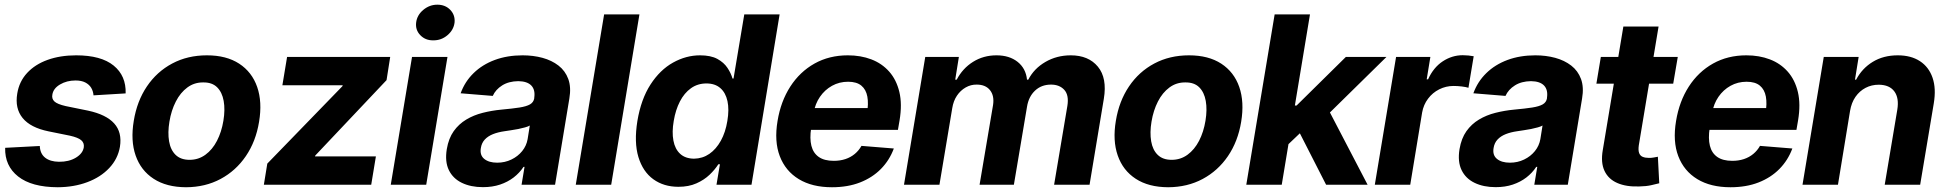

<svg xmlns="http://www.w3.org/2000/svg" viewBox="-20 -789 8311 820"><path d="M516.6 -390.1 379.4 -381.8Q377.9 -399.9 369.4 -414.1Q360.8 -428.2 344.2 -436.8Q327.6 -445.3 302.7 -445.3Q265.1 -445.3 236.3 -428.2Q207.5 -411.1 203.6 -384.8Q200.2 -367.2 212.4 -355.7Q224.6 -344.2 260.7 -335.9L356.4 -316.4Q433.6 -299.8 467.8 -261.7Q502 -223.6 492.2 -162.1Q483.4 -110.4 446.5 -71.3Q409.7 -32.2 352.8 -11Q295.9 10.3 226.6 10.7Q115.2 10.3 57.6 -35.2Q0 -80.6 2 -157.7L149.9 -165.5Q151.4 -132.3 172.9 -115.5Q194.3 -98.6 231.9 -98.1Q274.4 -97.7 304.2 -115.7Q334 -133.8 337.9 -160.2Q340.3 -178.7 326.9 -190.2Q313.5 -201.7 278.8 -209.5L187.5 -228Q110.4 -243.7 76.7 -284.9Q43 -326.2 53.7 -389.6Q62 -440.9 95.9 -477.5Q129.9 -514.2 183.6 -533.4Q237.3 -552.7 305.2 -552.7Q411.6 -552.7 465.3 -509Q519 -465.3 516.6 -390.1Z M774.4 10.7Q690.9 10.3 636.2 -25.4Q581.5 -61 559.3 -124.8Q537.1 -188.5 551.3 -272.9Q564.9 -356.9 607.4 -419.9Q649.9 -482.9 715.6 -517.8Q781.2 -552.7 863.8 -552.7Q946.8 -552.7 1001.5 -517.1Q1056.2 -481.4 1078.4 -417.5Q1100.6 -353.5 1086.4 -268.6Q1072.8 -185.1 1030 -122.3Q987.3 -59.6 922.1 -24.7Q856.9 10.3 774.4 10.7ZM789.6 -106.4Q827.6 -106.4 857.4 -128.2Q887.2 -149.9 906.7 -187.7Q926.3 -225.6 934.1 -273.4Q941.9 -320.8 935.3 -357.9Q928.7 -395 907.2 -416.3Q885.7 -437.5 848.1 -437Q810.1 -437.5 780.3 -415.5Q750.5 -393.6 731 -355.5Q711.4 -317.4 703.6 -269.5Q695.8 -222.7 702.1 -185.5Q708.5 -148.4 730.2 -127.4Q752 -106.4 789.6 -106.4Z M1106.9 0 1121.6 -90.3 1442.4 -420.9 1443.8 -424.8H1186L1206.1 -545.9H1646.5L1630.9 -446.8L1326.7 -125L1325.2 -121.1H1585.4L1565.4 0Z M1648.9 0 1739.7 -545.9H1891.1L1800.3 0ZM1830.1 -616.7Q1796.9 -616.2 1775.1 -638.7Q1753.4 -661.1 1757.3 -692.9Q1761.2 -724.6 1787.8 -746.8Q1814.5 -769 1847.7 -769Q1881.8 -769 1903.1 -746.8Q1924.3 -724.6 1921.4 -692.9Q1917.5 -661.1 1891.1 -638.7Q1864.7 -616.2 1830.1 -616.7Z M2042.5 10.3Q1990.7 10.3 1952.6 -8.1Q1914.6 -26.4 1897 -62.5Q1879.4 -98.6 1888.2 -152.3Q1896 -198.2 1917.7 -228.8Q1939.5 -259.3 1971.2 -278.3Q2002.9 -297.4 2041.5 -307.1Q2080.1 -316.9 2121.1 -320.8Q2168.9 -325.2 2198.7 -329.8Q2228.5 -334.5 2243.7 -343.3Q2258.8 -352.1 2261.7 -369.1V-371.6Q2266.6 -405.3 2249.3 -423.6Q2231.9 -441.9 2193.4 -442.4Q2152.8 -441.9 2124.8 -424.3Q2096.7 -406.7 2084.5 -379.4L1947.3 -390.6Q1965.3 -440.4 2002.7 -476.8Q2040 -513.2 2093.3 -533Q2146.5 -552.7 2211.9 -552.7Q2257.3 -552.7 2296.9 -542Q2336.4 -531.2 2365.2 -509Q2394 -486.8 2407 -451.7Q2419.9 -416.5 2411.6 -368.2L2350.6 0H2207.5L2220.2 -76.2H2215.8Q2198.7 -50.3 2173.6 -31Q2148.4 -11.7 2115.7 -0.7Q2083 10.3 2042.5 10.3ZM2103.5 -94.2Q2136.2 -94.2 2164.1 -107.7Q2191.9 -121.1 2210.2 -143.8Q2228.5 -166.5 2233.4 -194.8L2242.7 -252.9Q2235.4 -248.5 2222.2 -244.9Q2209 -241.2 2193.4 -238Q2177.7 -234.9 2162.1 -232.7Q2146.5 -230.5 2134.3 -228.5Q2106.9 -224.6 2085.4 -216.1Q2064 -207.5 2050.5 -193.1Q2037.1 -178.7 2033.7 -157.2Q2028.3 -126.5 2048.1 -110.4Q2067.9 -94.2 2103.5 -94.2Z M2710.9 -727.5 2590.3 0H2439L2560.1 -727.5Z M2877.4 8.8Q2814.9 8.8 2770.3 -23.4Q2725.6 -55.7 2706.5 -118.4Q2687.5 -181.2 2702.1 -272Q2717.8 -365.7 2758.3 -428.2Q2798.8 -490.7 2854.5 -521.7Q2910.2 -552.7 2969.7 -552.7Q3015.6 -552.7 3043.7 -537.4Q3071.8 -522 3086.9 -499Q3102.1 -476.1 3108.4 -453.6H3112.8L3158.7 -727.5H3309.6L3189.5 0H3040L3054.7 -87.4H3047.9Q3033.7 -64.9 3010.5 -42.7Q2987.3 -20.5 2954.3 -5.9Q2921.4 8.8 2877.4 8.8ZM2943.8 -111.3Q2980.5 -111.8 3009.5 -131.8Q3038.6 -151.9 3058.6 -188Q3078.6 -224.1 3086.4 -272.5Q3094.7 -321.3 3086.9 -357.2Q3079.1 -393.1 3056.4 -412.8Q3033.7 -432.6 2997.1 -432.6Q2959.5 -432.6 2930.9 -412.1Q2902.3 -391.6 2883.8 -355.7Q2865.2 -319.8 2857.4 -272.5Q2849.1 -225.1 2856 -188.7Q2862.8 -152.3 2884.8 -132.1Q2906.7 -111.8 2943.8 -111.3Z M3533.2 10.7Q3448.7 10.7 3391.6 -23.9Q3334.5 -58.6 3310.3 -122.1Q3286.1 -185.5 3300.8 -272.5Q3314.5 -356 3355.2 -419.2Q3396 -482.4 3458.7 -517.6Q3521.5 -552.7 3601.1 -552.7Q3656.2 -552.7 3701.4 -535.4Q3746.6 -518.1 3777.6 -483.2Q3808.6 -448.2 3821 -396.2Q3833.5 -344.2 3821.8 -274.4L3814.9 -234.4H3354.5L3369.6 -327.6H3757.3L3682.6 -304.2Q3689.9 -346.2 3684.3 -376.5Q3678.7 -406.7 3658.7 -423.3Q3638.7 -439.9 3602.1 -439.9Q3564.5 -439.9 3533.4 -422.6Q3502.4 -405.3 3481.9 -375.5Q3461.4 -345.7 3455.1 -307.6L3444.3 -241.7Q3437.5 -197.8 3445.3 -166.5Q3453.1 -135.3 3476.8 -118.7Q3500.5 -102.1 3541 -102.1Q3567.9 -102.1 3590.6 -109.6Q3613.3 -117.2 3630.6 -131.6Q3647.9 -146 3659.2 -166L3797.4 -154.8Q3778.8 -104.5 3742.2 -67.4Q3705.6 -30.3 3653.1 -9.8Q3600.6 10.7 3533.2 10.7Z M3840.8 0 3931.6 -545.9H4075.2L4059.6 -448.7H4065.9Q4091.3 -497.1 4135.7 -524.9Q4180.2 -552.7 4235.8 -552.7Q4291 -552.7 4326.2 -524.7Q4361.3 -496.6 4366.2 -448.7H4371.6Q4396 -496.1 4444.6 -524.4Q4493.2 -552.7 4553.2 -552.7Q4628.9 -552.7 4668.9 -504.2Q4709 -455.6 4694.3 -367.2L4633.3 0H4481.9L4538.6 -336.9Q4545.9 -382.8 4525.4 -405.3Q4504.9 -427.7 4468.8 -427.7Q4427.7 -427.7 4400.4 -401.9Q4373 -376 4366.2 -333L4310.1 0H4163.6L4221.2 -340.8Q4227.1 -380.4 4208 -404.1Q4189 -427.7 4151.4 -427.7Q4126.5 -428.2 4104.2 -415.5Q4082 -402.8 4066.9 -380.4Q4051.8 -357.9 4046.9 -327.1L3992.2 0Z M4968.8 10.7Q4885.3 10.3 4830.6 -25.4Q4775.9 -61 4753.7 -124.8Q4731.4 -188.5 4745.6 -272.9Q4759.3 -356.9 4801.8 -419.9Q4844.2 -482.9 4909.9 -517.8Q4975.6 -552.7 5058.1 -552.7Q5141.1 -552.7 5195.8 -517.1Q5250.5 -481.4 5272.7 -417.5Q5294.9 -353.5 5280.8 -268.6Q5267.1 -185.1 5224.4 -122.3Q5181.6 -59.6 5116.5 -24.7Q5051.3 10.3 4968.8 10.7ZM4983.9 -106.4Q5022 -106.4 5051.8 -128.2Q5081.5 -149.9 5101.1 -187.7Q5120.6 -225.6 5128.4 -273.4Q5136.2 -320.8 5129.6 -357.9Q5123 -395 5101.6 -416.3Q5080.1 -437.5 5042.5 -437Q5004.4 -437.5 4974.6 -415.5Q4944.8 -393.6 4925.3 -355.5Q4905.8 -317.4 4897.9 -269.5Q4890.1 -222.7 4896.5 -185.5Q4902.8 -148.4 4924.6 -127.4Q4946.3 -106.4 4983.9 -106.4Z M5465.8 -157.2 5495.6 -338.4H5517.6L5728 -545.9H5901.4L5621.6 -271H5585.4ZM5302.7 0 5423.8 -727.5H5574.7L5454.1 0ZM5643.6 0 5522.5 -237.3 5641.1 -344.7 5820.8 0Z M5851.6 0 5942.4 -545.9H6088.9L6073.2 -450.2H6079.1Q6102.1 -501 6141.8 -527.1Q6181.6 -553.2 6227.1 -553.2Q6238.8 -553.2 6251.2 -552Q6263.7 -550.8 6273.9 -548.8L6251.5 -414.1Q6241.2 -417.5 6222.9 -419.7Q6204.6 -421.9 6188 -421.9Q6155.3 -421.9 6126.7 -407.5Q6098.1 -393.1 6078.9 -367.4Q6059.6 -341.8 6053.7 -308.6L6002.9 0Z M6367.7 10.3Q6315.9 10.3 6277.8 -8.1Q6239.7 -26.4 6222.2 -62.5Q6204.6 -98.6 6213.4 -152.3Q6221.2 -198.2 6242.9 -228.8Q6264.6 -259.3 6296.4 -278.3Q6328.1 -297.4 6366.7 -307.1Q6405.3 -316.9 6446.3 -320.8Q6494.1 -325.2 6523.9 -329.8Q6553.7 -334.5 6568.8 -343.3Q6584 -352.1 6586.9 -369.1V-371.6Q6591.8 -405.3 6574.5 -423.6Q6557.1 -441.9 6518.6 -442.4Q6478 -441.9 6450 -424.3Q6421.9 -406.7 6409.7 -379.4L6272.5 -390.6Q6290.5 -440.4 6327.9 -476.8Q6365.2 -513.2 6418.5 -533Q6471.7 -552.7 6537.1 -552.7Q6582.5 -552.7 6622.1 -542Q6661.6 -531.2 6690.4 -509Q6719.2 -486.8 6732.2 -451.7Q6745.1 -416.5 6736.8 -368.2L6675.8 0H6532.7L6545.4 -76.2H6541Q6523.9 -50.3 6498.8 -31Q6473.6 -11.7 6440.9 -0.7Q6408.2 10.3 6367.7 10.3ZM6428.7 -94.2Q6461.4 -94.2 6489.3 -107.7Q6517.1 -121.1 6535.4 -143.8Q6553.7 -166.5 6558.6 -194.8L6567.9 -252.9Q6560.5 -248.5 6547.4 -244.9Q6534.2 -241.2 6518.6 -238Q6502.9 -234.9 6487.3 -232.7Q6471.7 -230.5 6459.5 -228.5Q6432.1 -224.6 6410.6 -216.1Q6389.2 -207.5 6375.7 -193.1Q6362.3 -178.7 6358.9 -157.2Q6353.5 -126.5 6373.3 -110.4Q6393.1 -94.2 6428.7 -94.2Z M7145.5 -545.9 7126 -431.6H6797.9L6816.9 -545.9ZM6913.1 -675.8H7063.5L6979 -168Q6976.1 -147 6980.5 -135.3Q6984.9 -123.5 6995.8 -119.1Q7006.8 -114.7 7021.5 -114.7Q7032.7 -114.3 7043.7 -116.5Q7054.7 -118.7 7060.5 -119.6L7066.4 -6.3Q7053.2 -2.9 7031.7 2Q7010.3 6.8 6981 7.3Q6925.8 9.3 6887.5 -7.3Q6849.1 -23.9 6832.5 -59.3Q6815.9 -94.7 6825.2 -147.9Z M7370.6 10.7Q7286.1 10.7 7229 -23.9Q7171.9 -58.6 7147.7 -122.1Q7123.5 -185.5 7138.2 -272.5Q7151.9 -356 7192.6 -419.2Q7233.4 -482.4 7296.1 -517.6Q7358.9 -552.7 7438.5 -552.7Q7493.7 -552.7 7538.8 -535.4Q7584 -518.1 7615 -483.2Q7646 -448.2 7658.4 -396.2Q7670.9 -344.2 7659.2 -274.4L7652.3 -234.4H7191.9L7207 -327.6H7594.7L7520 -304.2Q7527.3 -346.2 7521.7 -376.5Q7516.1 -406.7 7496.1 -423.3Q7476.1 -439.9 7439.5 -439.9Q7401.9 -439.9 7370.8 -422.6Q7339.8 -405.3 7319.3 -375.5Q7298.8 -345.7 7292.5 -307.6L7281.7 -241.7Q7274.9 -197.8 7282.7 -166.5Q7290.5 -135.3 7314.2 -118.7Q7337.9 -102.1 7378.4 -102.1Q7405.3 -102.1 7428 -109.6Q7450.7 -117.2 7468 -131.6Q7485.4 -146 7496.6 -166L7634.8 -154.8Q7616.2 -104.5 7579.6 -67.4Q7543 -30.3 7490.5 -9.8Q7438 10.7 7370.6 10.7Z M7881.3 -315.4 7829.6 0H7678.2L7769 -545.9H7918L7902.3 -448.7H7907.2Q7932.6 -497.1 7978.3 -524.9Q8023.9 -552.7 8085 -552.7Q8141.6 -552.7 8179.7 -527.8Q8217.8 -502.9 8233.6 -457Q8249.5 -411.1 8238.8 -347.2L8180.7 0H8029.3L8083 -320.3Q8091.3 -370.1 8070.6 -398.4Q8049.8 -426.8 8003.9 -427.2Q7973.1 -427.2 7947.5 -413.8Q7921.9 -400.4 7904.5 -375.5Q7887.2 -350.6 7881.3 -315.4Z"/></svg>

Font: Inter Tight
Style: Bold Italic
Weight: 700
Italic angle: -9.39999°
Designer: Rasmus Andersson
Foundry: rsms
Version: Version 3.004